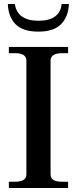

<svg xmlns="http://www.w3.org/2000/svg" viewBox="-20 -933 383 953"><path d="M19 -913H54Q59 -873 88.5 -851.5Q118 -830 171 -830Q225 -830 253.5 -851.5Q282 -873 286 -913H322Q320 -852 284 -814Q248 -776 171 -776Q93 -776 57 -813Q21 -850 19 -913ZM24 -31H54Q111 -31 111 -67V-632Q111 -669 54 -669H24V-700H318V-669H289Q231 -669 231 -632V-67Q231 -48 245.5 -39.5Q260 -31 289 -31H318V0H24Z"/></svg>

Font: Taviraj Medium
Style: Regular
Weight: 500
Designer: Katatrad Team
Foundry: CadsonDemak
Version: Version 1.030